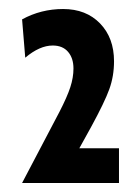

<svg xmlns="http://www.w3.org/2000/svg" viewBox="-20 -792 308 426"><path d="M244 -463V-386H29L112 -544Q129 -577 136 -598.5Q143 -620 143 -640Q143 -663 131 -677Q119 -691 97 -691Q68 -691 36 -664L29 -749Q71 -772 120 -772Q171 -772 202 -740Q233 -708 233 -656Q233 -623 222.5 -594Q212 -565 182 -510L156 -463Z"/></svg>

Font: Cabin Condensed SemiBold
Style: Regular
Weight: 600
Width: 3
Designer: Pablo Impallari
Foundry: Pablo Impallari. http://www.impallari.com Igino Marini. http://www.ikern.com
Version: Version 2.200